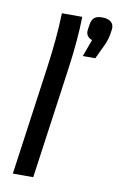

<svg xmlns="http://www.w3.org/2000/svg" viewBox="-81 -741 490 788"><g transform="rotate(10 164.0 -347.5)"><path d="M309 -584 281 -525H229L255 -596Q230 -605 230 -629L231 -638L234 -658Q237 -677 247.5 -686Q258 -695 280 -695Q303 -695 315.5 -685.5Q328 -676 328 -659Q328 -652 327 -649L324 -629Q320 -608 309 -584ZM180 -464 115 0H30L94 -458Q111 -580 114 -683H199Q197 -586 180 -464Z"/></g></svg>

Font: Ropa Sans
Style: Italic
Weight: 400
Version: Version 1.100